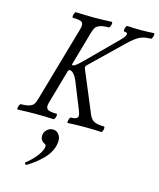

<svg xmlns="http://www.w3.org/2000/svg" viewBox="-142 -767 977 1182"><g transform="rotate(15 346.0 -175.5)"><path d="M1 2.9Q-2.9 1.5 -2.2 -6.8Q-1.5 -15.1 2.9 -24.7Q7.3 -34.2 11.2 -34.2Q45.9 -34.2 65.4 -41Q85 -47.9 92.3 -58.6Q99.6 -69.3 106 -90.8L245.1 -575.2Q254.4 -606.4 243.4 -618.7Q232.4 -630.9 183.1 -630.9Q179.2 -632.3 179.4 -640.9Q179.7 -649.4 184.1 -659.2Q188.5 -668.9 192.9 -668.9Q250 -666 307.1 -666Q363.3 -666 421.9 -668.9Q425.8 -667.5 425.3 -658.9Q424.8 -650.4 420.7 -640.6Q416.5 -630.9 412.1 -630.9Q377.4 -630.9 357.9 -624.3Q338.4 -617.7 330.3 -606.9Q322.3 -596.2 315.9 -575.2L253.9 -357.9Q250.5 -348.1 257.8 -348.1Q266.6 -348.1 280.8 -359.1Q294.9 -370.1 320.8 -396L501 -576.2Q530.8 -606 530.8 -620.1Q530.8 -630.9 509.8 -630.9Q505.9 -632.3 506.6 -640.9Q507.3 -649.4 511.7 -659.2Q516.1 -668.9 520 -668.9Q561.5 -666 606 -666Q647.5 -666 690.9 -668.9Q694.3 -667.5 693.8 -658.9Q693.4 -650.4 689.2 -640.6Q685.1 -630.9 681.2 -630.9Q637.2 -630.9 608.6 -616.2Q580.1 -601.6 539.1 -562L338.9 -368.2Q331.5 -359.4 335.9 -347.2L445.8 -84Q458.5 -53.7 480.2 -43.9Q502 -34.2 542 -34.2Q545.9 -32.7 545.9 -24.4Q545.9 -16.1 542 -6.6Q538.1 2.9 534.2 2.9Q481.4 0 426.8 0Q374 0 319.8 2.9Q316.4 1.5 317.1 -6.8Q317.9 -15.1 322 -24.7Q326.2 -34.2 330.1 -34.2Q375 -34.2 375 -58.1Q375 -68.4 366.2 -90.8L296.9 -263.2Q288.1 -284.7 274.4 -299.8Q260.7 -314.9 249 -314.9Q240.7 -314.9 237.8 -305.2L176.8 -90.8Q167 -59.6 178.7 -46.9Q190.4 -34.2 240.2 -34.2Q244.1 -32.7 243.2 -24.4Q242.2 -16.1 238 -6.6Q233.9 2.9 230 2.9Q172.9 0 116.2 0Q58.1 0 1 2.9ZM141.1 317.9Q136.7 320.3 132.1 314Q127.4 307.6 131.8 304.2Q163.6 279.8 189.9 248Q216.3 216.3 224.1 188Q228.5 168.9 217.8 164.1Q188 151.4 188 120.1Q188 97.2 204.8 81.1Q221.7 64.9 244.1 64.9Q266.1 64.9 280 82Q293.9 99.1 293.9 122.1Q293.9 153.8 279.1 185.1Q264.2 216.3 239.3 241.5Q214.4 266.6 190.4 284.9Q166.5 303.2 141.1 317.9Z"/></g></svg>

Font: Junicode SmCond
Style: Italic
Weight: 400
Width: 4
Italic angle: -11°
Designer: Peter S. Baker
Version: Version 2.206